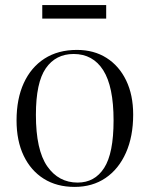

<svg xmlns="http://www.w3.org/2000/svg" viewBox="-20 -720 588 754"><path d="M273 14Q203 14 152 -18Q101 -50 73 -108.5Q45 -167 45 -247Q45 -332 73.5 -394Q102 -456 155 -490Q208 -524 282 -524Q349 -524 398.5 -492.5Q448 -461 475.5 -404Q503 -347 503 -270Q503 -184 474.5 -120Q446 -56 394.5 -21Q343 14 273 14ZM285 -3Q352 -3 389 -60.5Q426 -118 426 -247Q426 -380 385.5 -444Q345 -508 269 -508Q199 -508 160 -452Q121 -396 121 -269Q121 -131 165.5 -67Q210 -3 285 -3ZM146 -647V-700H397V-647Z"/></svg>

Font: Literata 72pt Light
Style: Regular
Weight: 300
Designer: Latin by Veronika Burian and Jose Scaglione. Greek by Irene Vlachou. Cyrillic by Vera Evstafieva.
Foundry: TypeTogether
Version: Version 3.002